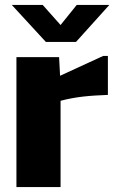

<svg xmlns="http://www.w3.org/2000/svg" viewBox="-20 -763 482 783"><path d="M47 0H227V-352C292 -369 346 -373 420 -376V-535H401L225 -454L221 -530H47ZM293 -743 227 -661 154 -743H28L167 -592H290L426 -743Z"/></svg>

Font: Bisquit Text
Style: Bold
Weight: 800
Version: Version 1.004;Glyphs 3.2.3 (3260)